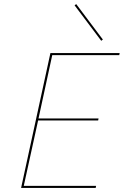

<svg xmlns="http://www.w3.org/2000/svg" viewBox="-20 -917 604 937"><path d="M235 -648 168 -339H461L459 -329H166L96 -10H449L447 0H83L226 -658H564L562 -648ZM344 -891 352 -897 482 -724 474 -718Z"/></svg>

Font: Ysabeau Hairline
Style: Italic
Weight: 100
Italic angle: -12°
Designer: Christian Thalmann (Catharsis Fonts)
Version: Version 0.003